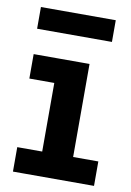

<svg xmlns="http://www.w3.org/2000/svg" viewBox="-78 -709 517 758"><g transform="rotate(10 181.0 -329.5)"><path d="M128 -31V-471H252V-31ZM28 0V-98H353V0ZM28 -373V-471H220V-373ZM324 -659V-572H24V-659Z"/></g></svg>

Font: BioRhyme ExtraBold
Style: Bold
Weight: 700
Version: Version 1.600;gftools[0.9.33]